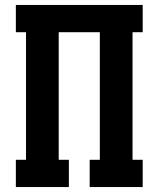

<svg xmlns="http://www.w3.org/2000/svg" viewBox="-20 -755 640 775"><path d="M44 0V-110H85V-625H44V-735H556V-625H515V-110H556V0H342V-110H383V-625H217V-110H258V0Z"/></svg>

Font: Iosevka Curly Slab XBdEx
Style: Regular
Weight: 800
Width: 7
Monospace: yes
Designer: Belleve Invis
Foundry: Belleve Invis
Version: Version 11.0.0; ttfautohint (v1.8.3)